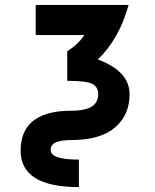

<svg xmlns="http://www.w3.org/2000/svg" viewBox="-20 -557 626 777"><path d="M124.5 -537.1H500.5Q461.9 -398.4 376 -316.4Q504.4 -268.6 504.4 -175.8Q504.4 -91.3 445.1 -40.8Q385.7 9.8 267.6 9.8Q231 9.8 208.5 18.1Q185.1 26.4 185.1 50.3Q185.1 88.9 299.3 88.9V200.2Q63.5 200.2 63.5 52.7Q63.5 -20 105.5 -60.1Q156.7 -108.9 267.6 -108.9Q330.6 -108.9 356.4 -129.4Q377.4 -146 377.4 -175.8Q377.4 -204.1 355 -216.8Q332 -230 252 -230V-349.6Q295.9 -377 321.3 -415H124.5Z"/></svg>

Font: Consola Mono
Style: Bold
Weight: 700
Monospace: yes
Designer: Wojciech Kalinowski "wmk69" (wmk69@o2.pl)
Foundry: Wojciech Kalinowski "wmk69" (wmk69@o2.pl)
Version: Version 2.1.0